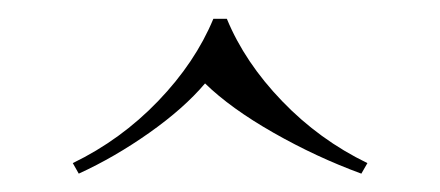

<svg xmlns="http://www.w3.org/2000/svg" viewBox="-20 -446 472 206"><path d="M374.2 -271 367.7 -259.7Q319.4 -277.4 273.4 -303.6Q227.4 -329.8 200 -356.5Q177.4 -329.8 140.3 -303.6Q103.2 -277.4 64.5 -259.7L58.1 -271Q109.7 -296 149.6 -337.5Q189.5 -379 208.9 -425.8H223.4Q242.7 -379 282.7 -337.5Q322.6 -296 374.2 -271Z"/></svg>

Font: Playfair Display
Style: Regular
Weight: 400
Designer: Claus Eggers Sørensen
Foundry: Claus Eggers Sørensen
Version: Version 1.005; ttfautohint (v1.2) -l 10 -r 42 -G 200 -x 21 -